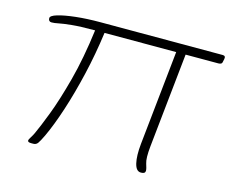

<svg xmlns="http://www.w3.org/2000/svg" viewBox="-80 -635 903 748"><g transform="rotate(15 371.5 -260.5)"><path d="M100 2Q86 2 86 -5Q86 -9 93 -20Q100 -31 104 -40Q118 -70 141 -130Q164 -190 188 -280Q212 -370 227 -487Q167 -487 133 -483.5Q99 -480 82.5 -476.5Q66 -473 55 -473Q42 -473 42 -487Q42 -497 68.5 -505Q95 -513 139.5 -518Q184 -523 239 -523H732Q745 -523 742 -509L740 -500Q739 -491 734 -489Q729 -487 724 -487H592L552 -106Q547 -57 553.5 -37.5Q560 -18 560 -10Q560 2 544 2H542Q523 2 516 -27.5Q509 -57 514 -106L554 -487H265Q253 -398 233.5 -314.5Q214 -231 191 -160.5Q168 -90 145 -41Q133 -16 126.5 -7Q120 2 109 2Z"/></g></svg>

Font: Asap Expanded Expanded Thin
Style: Italic
Weight: 100
Width: 7
Italic angle: -6°
Designer: Pablo Cosgaya
Foundry: Omnibus-Type
Version: Version 3.001; ttfautohint (v1.8.4.7-5d5b)